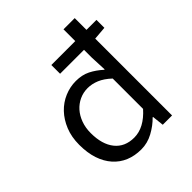

<svg xmlns="http://www.w3.org/2000/svg" viewBox="-196 -846 993 993"><g transform="rotate(-45 300.0 -350.0)"><path d="M271 12Q223 12 184.5 -4Q146 -20 118 -51.5Q90 -83 75 -128Q60 -173 60 -232Q60 -289 78.5 -334.5Q97 -380 127.5 -412Q158 -444 198 -461Q238 -478 281 -478Q326 -478 360 -461Q394 -444 426 -415H429L425 -505V-562H250V-626H425V-712H507V-626H580V-568L507 -562V0H439L432 -64H429Q399 -33 357.5 -10.5Q316 12 271 12ZM288 -57Q360 -57 425 -130V-352Q392 -383 360.5 -396Q329 -409 298 -409Q266 -409 238 -396Q210 -383 189.5 -360Q169 -337 157 -304.5Q145 -272 145 -233Q145 -150 182.5 -103.5Q220 -57 288 -57Z"/></g></svg>

Font: Source Code Pro
Style: Regular
Weight: 400
Monospace: yes
Designer: Paul D. Hunt, Teo Tuominen
Foundry: Adobe Systems Incorporated
Version: Version 2.030;PS 1.000;hotconv 16.6.51;makeotf.lib2.5.65220